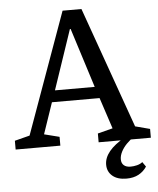

<svg xmlns="http://www.w3.org/2000/svg" viewBox="-70 -782 860 1044"><g transform="rotate(-5 360.0 -260.0)"><path d="M526 -69 470 -239H210L152 -69L235 -48V0H-9V-48L73 -69L311 -730H414L649 -69L729 -48V0H444V-48ZM342 -627 232 -302H449L346 -627ZM578 210Q529 210 501.5 186.5Q474 163 474 125Q474 50 588 -14H639Q616 1 597 20.5Q578 40 567 61.5Q556 83 556 103Q556 124 569 135.5Q582 147 606 147Q623 147 641 142.5Q659 138 671 128L689 154Q672 180 644.5 195Q617 210 578 210Z"/></g></svg>

Font: Domine Medium
Style: Regular
Weight: 500
Designer: Pablo Impallari, Rodrigo Fuenzalida, Brenda Gallo
Foundry: Pablo Impallari, Rodrigo Fuenzalida, Brenda Gallo
Version: Version 2.000